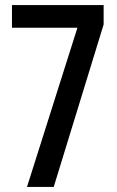

<svg xmlns="http://www.w3.org/2000/svg" viewBox="-20 -734 460 754"><path d="M284 -625H27V-714H387V-638L191 0H86Z"/></svg>

Font: Noto Sans Gurmukhi ExtraCondensed Medium
Style: Regular
Weight: 500
Width: 2
Designer: Jelle Bosma - Monotype Design Team
Foundry: Monotype Imaging Inc.
Version: Version 2.004; ttfautohint (v1.8.4.7-5d5b)